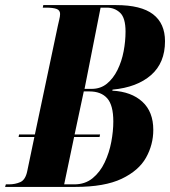

<svg xmlns="http://www.w3.org/2000/svg" viewBox="-59 -734 668 754"><path d="M-39 0 -36 -10H-24Q1 -10 21 -19Q41 -28 48 -62L76 -196H14L16 -206H78L168 -632Q170 -642 173.5 -656Q177 -670 177 -679Q177 -694 163 -699Q149 -704 122 -704H109L111 -714H397Q495 -714 542 -678Q589 -642 589 -572Q589 -487 534 -439Q479 -391 383 -382L382 -378Q457 -374 500 -334.5Q543 -295 543 -224Q543 -166 514.5 -115Q486 -64 419 -32Q352 0 237 0ZM301 -385Q336 -385 361 -405.5Q386 -426 402.5 -459.5Q419 -493 426.5 -532.5Q434 -572 434 -610Q434 -664 412.5 -684Q391 -704 361 -704H336L273 -385ZM233 -10Q275 -10 304.5 -34Q334 -58 352 -96Q370 -134 378 -176.5Q386 -219 386 -257Q386 -321 362 -348Q338 -375 292 -375H270L234 -206H334L332 -196H232L193 -10Z"/></svg>

Font: Noto Serif Display ExtraCondensed ExtraBold
Style: Italic
Weight: 800
Width: 2
Italic angle: -12°
Designer: Monotype Design Team
Foundry: Monotype Imaging Inc.
Version: Version 2.009